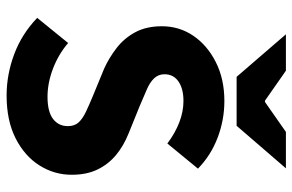

<svg xmlns="http://www.w3.org/2000/svg" viewBox="-176 -720 907 596"><g transform="rotate(90 278.0 -421.5)"><path d="M276 12Q211 12 148 -11.5Q85 -35 35 -83L113 -179Q148 -149 192.5 -132Q237 -115 280 -115Q326 -115 348.5 -132Q371 -149 371 -178Q371 -199 359.5 -211.5Q348 -224 327 -234Q306 -244 277 -256L192 -291Q159 -306 128.5 -329.5Q98 -353 79.5 -387.5Q61 -422 61 -470Q61 -524 90.5 -567.5Q120 -611 172.5 -637.5Q225 -664 293 -664Q352 -664 407 -643Q462 -622 503 -582L425 -487Q393 -511 359.5 -524Q326 -537 293 -537Q255 -537 232.5 -521.5Q210 -506 210 -478Q210 -459 223 -445.5Q236 -432 259 -422.5Q282 -413 309 -401L393 -367Q433 -351 461.5 -327Q490 -303 506 -269.5Q522 -236 522 -190Q522 -136 493 -90Q464 -44 409 -16Q354 12 276 12ZM218 -702 86 -855H199L292 -790H296L389 -855H502L370 -702Z"/></g></svg>

Font: Source Sans 3
Style: Bold
Weight: 700
Designer: Paul D. Hunt
Foundry: Adobe
Version: Version 3.052;hotconv 1.1.0;makeotfexe 2.6.0